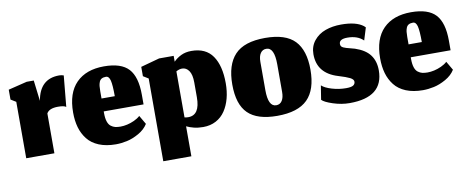

<svg xmlns="http://www.w3.org/2000/svg" viewBox="-44 -456 1769 723"><g transform="rotate(-10 840.0 -94.5)"><path d="M133.7 0V-152.3Q143.3 -170.3 177.3 -170.3Q201 -170.3 208 -164L219.3 -282.7Q210.3 -285.7 202 -285.7Q128 -285.7 114.3 -204L104.7 -283.3H77.7L6 -265.7V-228L26 -215.7V0Z M395 -172.3H344.3V-200.3Q344.3 -212.3 345.2 -220.2Q346 -228 349 -235.5Q352 -243 358.3 -246.5Q364.7 -250 374.7 -250Q386.3 -250 390.7 -232.3Q395 -214.7 395 -172.3ZM368.3 7Q388.3 7 410.3 2.3Q432.3 -2.3 456.2 -15.8Q480 -29.3 492.3 -49.3L472.7 -83Q463.3 -74.3 449.5 -68Q435.7 -61.7 422.2 -58.7Q408.7 -55.7 397 -55.7Q385 -55.7 376.7 -57.7Q368.3 -59.7 360.3 -65.7Q352.3 -71.7 348.2 -84.3Q344 -97 344 -116.7V-123H496.3V-160Q496.3 -228.3 468 -259.2Q439.7 -290 374 -290Q305.7 -290 267.7 -251.7Q229.7 -213.3 229.7 -138.7Q229.7 -107.3 237 -81.8Q244.3 -56.3 260.2 -36Q276 -15.7 303.5 -4.3Q331 7 368.3 7Z M703 0Q730.7 0 752.2 -11.5Q773.7 -23 787.3 -43.3Q801 -63.7 808 -90.2Q815 -116.7 815 -148Q815 -214.7 789.2 -252.3Q763.3 -290 708.3 -290Q685.7 -290 668.7 -281.7Q651.7 -273.3 639.7 -261V-283.3H584L512.3 -263.7V-228L532.3 -215.7V100.7H639.7V-14Q651.7 -8 667.7 -4Q683.7 0 703 0ZM654 -46.3Q650.7 -46.3 647.2 -46.7Q643.7 -47 639.7 -48V-224Q651.3 -230.7 662.3 -230.7Q678.3 -230.7 688.5 -216Q698.7 -201.3 698.7 -171.3V-114.7Q698.7 -46.3 654 -46.3Z M988 -33Q957.3 -33 957.3 -96V-204.3Q957.3 -225.7 965.3 -237.3Q973.3 -249 987.7 -249Q1018.3 -249 1018.3 -184V-78.7Q1018.3 -57.3 1010.5 -45.2Q1002.7 -33 988 -33ZM985.3 7Q1064.3 7 1101.2 -29.7Q1138 -66.3 1138 -143Q1138 -217 1103.2 -253.5Q1068.3 -290 990 -290Q909.7 -290 874 -251.8Q838.3 -213.7 838.3 -138.3Q838.3 -62.3 873.7 -27.7Q909 7 985.3 7Z M1262 7Q1391 7 1391 -95.7Q1391 -131 1373.3 -154.7Q1355.7 -178.3 1316.7 -191.3Q1309.7 -193.3 1300 -195.8Q1290.3 -198.3 1285 -199.8Q1279.7 -201.3 1274.2 -203.8Q1268.7 -206.3 1266.3 -209.8Q1264 -213.3 1264 -218.7Q1264 -237.3 1295.7 -237.3Q1334.3 -237.3 1356.3 -215.7L1371 -263.3Q1371 -263.3 1365 -269Q1338 -290 1281 -290Q1247.7 -290 1220.7 -280.3Q1193.7 -270.7 1176.3 -249.2Q1159 -227.7 1159 -197.7Q1159 -124.3 1236.7 -101Q1266.7 -92 1280 -85.2Q1293.3 -78.3 1293.3 -69.7Q1293.3 -60.7 1285.8 -55.7Q1278.3 -50.7 1258.3 -50.7Q1230.7 -50.7 1204.2 -58.7Q1177.7 -66.7 1166.3 -77.7L1157.7 -24Q1166.7 -14 1198.7 -3.5Q1230.7 7 1262 7Z M1569 -172.3H1518.3V-200.3Q1518.3 -212.3 1519.2 -220.2Q1520 -228 1523 -235.5Q1526 -243 1532.3 -246.5Q1538.7 -250 1548.7 -250Q1560.3 -250 1564.7 -232.3Q1569 -214.7 1569 -172.3ZM1542.3 7Q1562.3 7 1584.3 2.3Q1606.3 -2.3 1630.2 -15.8Q1654 -29.3 1666.3 -49.3L1646.7 -83Q1637.3 -74.3 1623.5 -68Q1609.7 -61.7 1596.2 -58.7Q1582.7 -55.7 1571 -55.7Q1559 -55.7 1550.7 -57.7Q1542.3 -59.7 1534.3 -65.7Q1526.3 -71.7 1522.2 -84.3Q1518 -97 1518 -116.7V-123H1670.3V-160Q1670.3 -228.3 1642 -259.2Q1613.7 -290 1548 -290Q1479.7 -290 1441.7 -251.7Q1403.7 -213.3 1403.7 -138.7Q1403.7 -107.3 1411 -81.8Q1418.3 -56.3 1434.2 -36Q1450 -15.7 1477.5 -4.3Q1505 7 1542.3 7Z"/></g></svg>

Font: Jomhuria
Style: Regular
Weight: 400
Designer: Arabic design by Kourosh Beigpour, Latin design by Eben Sorkin, engineering by Lasse Fister and Khaled Hosney
Version: Version 1.0010